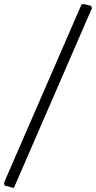

<svg xmlns="http://www.w3.org/2000/svg" viewBox="-31 -740 478 956"><path d="M386 -720 422 -711 427 -700 38 196 -8 184 -11 170 375 -718Z"/></svg>

Font: Aref Ruqaa Ink
Style: Bold
Weight: 700
Designer: Abdullah Aref
Version: Version 1.005